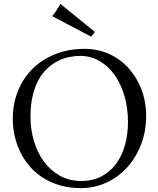

<svg xmlns="http://www.w3.org/2000/svg" viewBox="-20 -941 804 975"><path d="M134.8 -347.2Q134.8 -283.7 152.1 -225.1Q169.4 -166.5 202.4 -121.3Q235.4 -76.2 283.2 -49.1Q331.1 -22 392.1 -22Q450.7 -22 495.4 -45.4Q540 -68.8 569.8 -109.6Q599.6 -150.4 614.7 -204.8Q629.9 -259.3 629.9 -321.8Q629.9 -392.1 612.1 -453.4Q594.2 -514.6 562 -560.1Q529.8 -605.5 485.1 -631.3Q440.4 -657.2 387.2 -657.2Q359.4 -657.2 330.1 -651.1Q300.8 -645 272.7 -630.6Q244.6 -616.2 219.5 -592.8Q194.3 -569.3 175.5 -534.9Q156.7 -500.5 145.8 -454.1Q134.8 -407.7 134.8 -347.2ZM44.9 -336.9Q44.9 -413.6 71.3 -479Q97.7 -544.4 145.5 -591.8Q193.4 -639.2 260.5 -666Q327.6 -692.9 409.2 -692.9Q459 -692.9 501.5 -679.4Q543.9 -666 578.6 -642.3Q613.3 -618.7 640.1 -586.4Q667 -554.2 685.3 -516.8Q703.6 -479.5 712.9 -438Q722.2 -396.5 722.2 -355Q722.2 -273.4 695.8 -205.8Q669.4 -138.2 624 -89.1Q578.6 -40 518.6 -12.9Q458.5 14.2 391.1 14.2Q333 14.2 284.9 0.2Q236.8 -13.7 198.2 -38.3Q159.7 -63 130.9 -96.4Q102.1 -129.9 83 -168.9Q64 -208 54.4 -250.7Q44.9 -293.5 44.9 -336.9ZM442.9 -754.9 245.1 -858.9Q257.3 -874 267.6 -889.6Q277.8 -905.3 287.1 -920.9L461.9 -778.8Z"/></svg>

Font: Simonetta
Style: Regular
Weight: 400
Designer: Gayaneh Bagdasaryan
Foundry: BrownFox
Version: Version 1.001